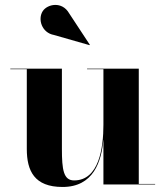

<svg xmlns="http://www.w3.org/2000/svg" viewBox="-20 -733 657 763"><path d="M194.5 -594 336 -553.5 337 -555 254.5 -680.5C226.5 -729 168.5 -717 150 -689C129 -657 146 -602.5 194.5 -594ZM226 -460H21V-458H86.5V-141C86.5 -54 116.5 10 228.5 10C351 10 383.5 -90 391 -180.5V0H596.5V-2H531.5V-460H326V-458H391V-237C391 -147 374 -16 274.5 -16C232.5 -16 226 -58 226 -142Z"/></svg>

Font: Bodoni* 96pt
Style: Bold
Weight: 700
Version: Version 2.3